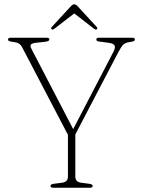

<svg xmlns="http://www.w3.org/2000/svg" viewBox="-20 -876 664 896"><path d="M412.5 -8.5Q412.5 0 400.5 0H227.5Q215.5 0 215.5 -8.5Q215.5 -16 229 -18L270.5 -23.5Q297 -27.5 297 -51.5V-247L83.5 -655Q73.5 -674.5 55 -678L34.5 -681.5Q23.5 -683 20.5 -685.8Q17.5 -688.5 17.5 -691.5Q17.5 -700 30 -700H195.5Q210.5 -700 210.5 -692Q210.5 -683.5 190.5 -681L149 -676.5Q130 -674.5 124.8 -668.8Q119.5 -663 125.5 -650.5L321.5 -273.5L509.5 -634.5Q519.5 -654 514.5 -663.8Q509.5 -673.5 485.5 -676.5L443.5 -682Q429.5 -683.5 429.5 -691.5Q429.5 -700 441.5 -700H597Q609.5 -700 609.5 -691.5Q609.5 -688.5 606.5 -685.5Q603.5 -682.5 592 -681L584 -679.5Q565 -677 555.5 -667.8Q546 -658.5 533.5 -635L331.5 -248.5V-51.5Q331.5 -27.5 357.5 -23.5L398.5 -18Q412.5 -15.5 412.5 -8.5ZM431 -739Q426.5 -736 418.5 -742L326.5 -813.5L234 -742Q226 -736 221.5 -739Q215.5 -743 222 -750.5L308.5 -844.5Q318.5 -856 326.5 -856Q334.5 -856 344.5 -844.5L431 -750.5Q437 -743.5 431 -739Z"/></svg>

Font: Fraunces 72pt S050 Thin
Style: Regular
Weight: 100
Version: Version 1.000; ttfautohint (v1.8.3)